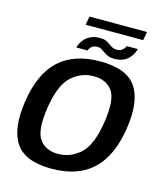

<svg xmlns="http://www.w3.org/2000/svg" viewBox="-119 -900 860 996"><g transform="rotate(15 310.5 -402.0)"><path d="M250 4.5Q391 4.5 471 -70.5Q551 -145.5 574.5 -298Q597.5 -449 546.2 -524Q495 -599 353.5 -599Q212 -599 132 -524.8Q52 -450.5 29 -298Q6 -147.5 57.2 -71.5Q108.5 4.5 250 4.5ZM263 -78.5Q197 -78.5 163.5 -124.2Q130 -170 149.5 -297.5Q170 -424.5 222 -470.2Q274 -516 340 -516Q406.5 -516 440 -470.5Q473.5 -425 453.5 -297.5Q433.5 -170.5 381.2 -124.5Q329 -78.5 263 -78.5ZM417.5 -630.5Q446 -630.5 465.5 -639.5Q485 -648.5 497 -662Q509 -675.5 515.2 -689Q521.5 -702.5 523.5 -711H463.5Q462 -705.5 456.2 -697.8Q450.5 -690 441.2 -684.8Q432 -679.5 419.5 -679.5Q404.5 -679.5 394 -684.8Q383.5 -690 374 -697.5Q364.5 -705 352.2 -710.5Q340 -716 320 -716Q292 -716 272.2 -707.2Q252.5 -698.5 240.2 -685.2Q228 -672 221.5 -659Q215 -646 212.5 -636.5H273Q275 -642.5 280 -650Q285 -657.5 294.5 -662.8Q304 -668 318 -668Q331.5 -668 341 -662.2Q350.5 -656.5 360.5 -649Q370.5 -641.5 383.8 -636Q397 -630.5 417.5 -630.5ZM229 -763H538L546 -809H237.5Z"/></g></svg>

Font: Anybody Thin Medium
Style: Italic
Weight: 500
Italic angle: -10°
Version: Version 1.113;gftools[0.9.25]